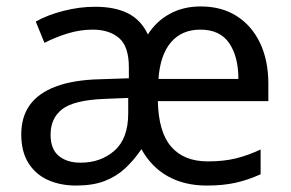

<svg xmlns="http://www.w3.org/2000/svg" viewBox="-20 -566 904 596"><path d="M603 -546Q668 -546 715 -516Q762 -486 787.5 -432Q813 -378 813 -306V-252H470Q472 -156 511.5 -110.5Q551 -65 625 -65Q675 -65 713 -74.5Q751 -84 789 -102V-25Q749 -7 710.5 1.5Q672 10 622 10Q553 10 501.5 -18.5Q450 -47 419 -103Q396 -69 368.5 -43.5Q341 -18 304.5 -4Q268 10 216 10Q168 10 129.5 -7Q91 -24 68.5 -59.5Q46 -95 46 -149Q46 -203 72.5 -240Q99 -277 153.5 -297.5Q208 -318 290 -320L380 -323V-357Q380 -422 349.5 -448Q319 -474 268 -474Q228 -474 189.5 -462Q151 -450 118 -433L91 -499Q126 -519 176 -532Q226 -545 275 -545Q337 -545 377.5 -524.5Q418 -504 439 -459Q465 -500 507 -523Q549 -546 603 -546ZM303 -259Q209 -255 173 -227Q137 -199 137 -148Q137 -103 162.5 -82Q188 -61 230 -61Q293 -61 335.5 -98.5Q378 -136 378 -214V-262ZM602 -474Q544 -474 510.5 -434.5Q477 -395 472 -321H720Q720 -390 691.5 -432Q663 -474 602 -474Z"/></svg>

Font: Noto Sans Thaana
Style: Regular
Weight: 400
Designer: Monotype Design Team
Foundry: Monotype Imaging Inc.
Version: Version 2.001